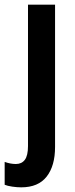

<svg xmlns="http://www.w3.org/2000/svg" viewBox="-54 -563 322 823"><path d="M37 240Q19 240 -1.5 237Q-22 234 -34 229V131Q-9 140 14 140Q39 140 52.5 122Q66 104 66 63V-543H182V67Q182 148 146 194Q110 240 37 240Z"/></svg>

Font: Noto Sans Devanagari Condensed SemiBold
Style: Regular
Weight: 600
Width: 3
Designer: Jelle Bosma - Monotype Design Team
Foundry: Monotype Imaging Inc.
Version: Version 2.004; ttfautohint (v1.8.4.7-5d5b)